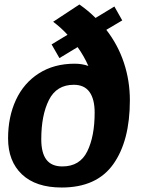

<svg xmlns="http://www.w3.org/2000/svg" viewBox="-20 -824 647 856"><path d="M559 -377Q559 -196 485 -92Q411 12 255 12Q140 12 78 -46.5Q16 -105 16 -207Q16 -303 51 -378.5Q86 -454 153.5 -497Q221 -540 313 -540Q346 -540 374 -530Q354 -575 326 -614L245 -565L210 -626L281 -669Q253 -700 217 -727L334 -804Q373 -777 406 -744L490 -795L525 -733L454 -691Q506 -624 532.5 -544Q559 -464 559 -377ZM402 -322Q402 -382 379 -414Q356 -446 309 -446Q232 -446 198 -378Q164 -310 164 -203Q164 -142 187 -112Q210 -82 258 -82Q336 -82 369 -149Q402 -216 402 -322Z"/></svg>

Font: Krub
Style: Bold Italic
Weight: 700
Italic angle: -8°
Designer: Ekaluck Peanpanawate
Foundry: Cadson Demak Co.,Ltd.
Version: Version 1.000; ttfautohint (v1.6)